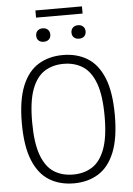

<svg xmlns="http://www.w3.org/2000/svg" viewBox="-65 -1072 782 1130"><g transform="rotate(-5 325.5 -507.0)"><path d="M325.5 9Q242.5 9 180.8 -28.8Q119 -66.5 84.8 -150Q50.5 -233.5 50.5 -370Q50.5 -506.5 84.8 -590Q119 -673.5 181 -711.2Q243 -749 325.5 -749Q408.5 -749 470.2 -711.2Q532 -673.5 566 -590Q600 -506.5 600 -370Q600 -233.5 565.8 -150Q531.5 -66.5 469.8 -28.8Q408 9 325.5 9ZM325.5 -43Q390 -43 438 -73.2Q486 -103.5 512.8 -174.5Q539.5 -245.5 539.5 -367.5Q539.5 -492.5 512.8 -564.2Q486 -636 438 -666.5Q390 -697 325.5 -697Q261 -697 213 -666.8Q165 -636.5 138.2 -565.8Q111.5 -495 111.5 -372.5Q111.5 -247.5 138.2 -175.5Q165 -103.5 213 -73.2Q261 -43 325.5 -43ZM430 -836.5Q411 -836.5 399.5 -847Q388 -857.5 388 -876Q388 -894 399.5 -905Q411 -916 430 -916Q449 -916 460.2 -905Q471.5 -894 471.5 -876Q471.5 -857.5 460.2 -847Q449 -836.5 430 -836.5ZM221 -836.5Q202 -836.5 190.8 -847Q179.5 -857.5 179.5 -876Q179.5 -894 190.8 -905Q202 -916 221 -916Q240 -916 251.5 -905Q263 -894 263 -876Q263 -857.5 251.5 -847Q240 -836.5 221 -836.5ZM188 -982V-1024.5H463V-982Z"/></g></svg>

Font: Encode Sans SemiCondensed SemiCondensed Light
Style: Regular
Weight: 300
Width: 4
Designer: Multiple Designers
Foundry: Impallari Type
Version: Version 3.000; ttfautohint (v1.8.3) -l 8 -r 50 -G 200 -x 14 